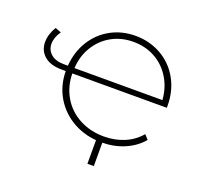

<svg xmlns="http://www.w3.org/2000/svg" viewBox="-114 -653 951 903"><g transform="rotate(20 361.5 -201.5)"><path d="M671 -255H198Q199 -189 230 -137Q261 -85 315.5 -56Q370 -27 438 -27Q493 -27 539.5 -46.5Q586 -66 618 -104L638 -82Q603 -41 551 -19Q499 3 438 3Q361 3 299.5 -30Q238 -63 202 -121.5Q166 -180 165 -255H144Q88 -255 57.5 -281.5Q27 -308 27 -350Q27 -389 51 -429L81 -418Q58 -384 58 -353Q58 -322 81 -302Q104 -282 146 -282H166Q171 -352 205 -407Q239 -462 294.5 -492.5Q350 -523 418 -523Q489 -523 547 -490Q605 -457 638 -398Q671 -339 671 -264ZM199 -282H639Q635 -342 605.5 -390.5Q576 -439 527.5 -466Q479 -493 418 -493Q358 -493 309.5 -466Q261 -439 231.5 -390.5Q202 -342 199 -282ZM442 120H410V-12H442Z"/></g></svg>

Font: Montserrat Alternates ExLight
Style: Regular
Weight: 275
Designer: Julieta Ulanovsky
Foundry: Julieta Ulanovsky
Version: Version 7.200